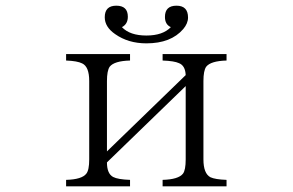

<svg xmlns="http://www.w3.org/2000/svg" viewBox="-20 -716 1040 682"><path d="M586.9 -619.6Q565.9 -628.9 565.9 -655.8Q565.9 -695.8 606.9 -695.8Q647.9 -695.8 647.9 -653.8Q647.9 -632.8 630.9 -612.8Q587.4 -562 500 -562Q435.5 -562 389.2 -594.7Q352.1 -620.1 352.1 -654.8Q352.1 -695.8 393.1 -695.8Q434.1 -695.8 434.1 -656.7Q434.1 -630.4 413.1 -619.6Q441.4 -589.8 500 -589.8Q558.1 -589.8 586.9 -619.6ZM214.8 -523.9H441.9V-501Q385.7 -499.5 369.6 -479Q359.9 -464.8 359.9 -428.2V-178.2L639.6 -449.2Q638.2 -482.9 615.7 -491.7Q599.1 -499.5 557.6 -501V-523.9H784.7V-501Q728.5 -499.5 712.4 -479Q702.6 -464.8 702.6 -428.2V-149.9Q702.6 -99.6 727.5 -86.4Q744.1 -78.6 784.7 -77.1V-54.2H557.6V-77.1Q613.8 -78.6 629.9 -99.1Q639.6 -111.8 639.6 -149.9V-410.2L359.9 -139.2Q359.9 -99.1 381.8 -87.4Q398.4 -78.6 441.9 -77.1V-54.2H214.8V-77.1Q271 -78.6 286.6 -99.1Q296.9 -111.8 296.9 -149.9V-428.2Q296.9 -479 272 -490.7Q254.9 -499.5 214.8 -501Z"/></svg>

Font: I.Ming
Style: Regular
Weight: 400
Designer: Ichiten Fonts Project
Version: Version 5.10 Mar 24, 2018